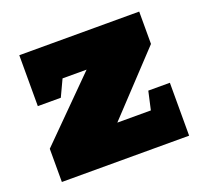

<svg xmlns="http://www.w3.org/2000/svg" viewBox="-97 -637 802 751"><g transform="rotate(-20 304.5 -261.5)"><path d="M569.3 -220.2V0H39.6V-138.2L280.8 -379.9H180.7L148.4 -311H52.7V-522.9H551.8V-388.2L322.8 -144H462.4L479.5 -220.2Z"/></g></svg>

Font: Angkor
Style: Regular
Weight: 400
Designer: Danh Hong
Foundry: Danh Hong
Version: Version 8.000; ttfautohint (v1.8.3)